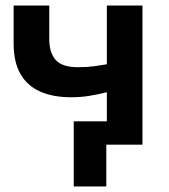

<svg xmlns="http://www.w3.org/2000/svg" viewBox="-20 -520 606 690"><path d="M245 150V-84H435V0H362V150ZM364 0V-188.5Q329.5 -180 299 -175.2Q268.5 -170.5 236 -170.5Q170 -170.5 123.8 -191.2Q77.5 -212 53.2 -254.8Q29 -297.5 29 -363V-500H157V-380.5Q157 -330.5 180.2 -304.5Q203.5 -278.5 260 -278.5Q293 -278.5 317.2 -281.8Q341.5 -285 364 -289V-500H492V0Z"/></svg>

Font: Geologica Roman Medium
Style: Regular
Weight: 500
Designer: Sindre Bremnes, Frode Helland
Foundry: Monokrom Skriftforlag AS
Version: Version 1.010;gftools[0.9.28]